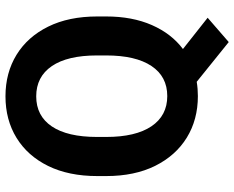

<svg xmlns="http://www.w3.org/2000/svg" viewBox="-100 -662 888 729"><g transform="rotate(-90 344.5 -297.0)"><path d="M647 -372.1V-338.4Q647 -239.3 614.3 -164.8Q581.5 -90.3 523.4 -46.9L642.1 46.9L549.8 127L398.9 5.4Q372.6 9.8 344.7 9.8Q255.4 9.8 187 -32.2Q118.7 -74.2 79.8 -152.3Q41 -230.5 41 -338.4V-372.1Q41 -480.5 79.3 -558.6Q117.7 -636.7 186 -678.7Q254.4 -720.7 343.8 -720.7Q433.1 -720.7 501.5 -678.7Q569.8 -636.7 608.4 -558.6Q647 -480.5 647 -372.1ZM499 -338.4V-373Q499 -485.4 458.5 -544.7Q418 -604 343.8 -604Q269.5 -604 229.5 -544.7Q189.5 -485.4 189.5 -373V-338.4Q189.5 -226.6 230 -166.5Q270.5 -106.4 344.7 -106.4Q418.9 -106.4 459 -166.5Q499 -226.6 499 -338.4Z"/></g></svg>

Font: Vazirmatn RD FD
Style: Bold
Weight: 700
Designer: Saber Rastikerdar
Foundry: Saber Rastikerdar
Version: Version 33.003